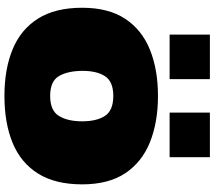

<svg xmlns="http://www.w3.org/2000/svg" viewBox="-72 -916 997 894"><g transform="rotate(90 427.0 -469.5)"><path d="M427.2 8.8Q302.2 8.8 210 -29.3Q117.7 -67.4 67.1 -147.5Q16.6 -227.5 16.6 -353Q16.6 -476.1 68.4 -554Q120.1 -631.8 212.6 -668.9Q305.2 -706.1 427.2 -706.1Q549.3 -706.1 642.1 -668.9Q734.9 -631.8 786.9 -554Q838.9 -476.1 838.9 -353Q838.9 -227.5 788.6 -147.5Q738.3 -67.4 646 -29.3Q553.7 8.8 427.2 8.8ZM427.2 -204.1Q495.6 -204.1 520.5 -245.1Q545.4 -286.1 545.4 -353Q545.4 -419.9 520.3 -459Q495.1 -498 427.2 -498Q360.8 -498 335.7 -460Q310.5 -421.9 310.5 -355.5Q310.5 -287.6 334.2 -245.8Q357.9 -204.1 427.2 -204.1ZM504.9 -760.3V-947.8H712.4V-760.3ZM141.6 -760.3V-947.8H349.1V-760.3Z"/></g></svg>

Font: Holtwood One SC
Style: Regular
Weight: 400
Designer: Vernon Adams
Foundry: Vernon Adams
Version: Version 1.100; ttfautohint (v1.8.4.7-5d5b)